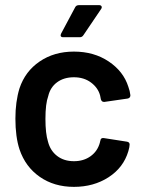

<svg xmlns="http://www.w3.org/2000/svg" viewBox="-20 -720 568 748"><path d="M56 -138Q40 -187 40 -258Q40 -324 56 -376Q78 -442 134.5 -480.5Q191 -519 268 -519Q346 -519 403.5 -480.5Q461 -442 480 -382Q486 -366 488 -349Q488 -338 477 -336L387 -323H385Q376 -323 373 -333L370 -348Q362 -378 334.5 -398.5Q307 -419 268 -419Q229 -419 202.5 -399.5Q176 -380 168 -346Q157 -316 157 -257Q157 -200 167 -168Q176 -133 202.5 -112.5Q229 -92 268 -92Q306 -92 333 -111.5Q360 -131 369 -164Q370 -166 370 -169Q371 -170 371 -172Q372 -184 385 -182L475 -168Q485 -166 485 -157Q485 -148 480 -131Q461 -67 403 -29.5Q345 8 268 8Q191 8 135 -31Q79 -70 56 -138ZM288 -700H366Q373 -700 375.5 -695.5Q378 -691 374 -685L305 -583Q300 -575 291 -575H226Q219 -575 217 -579Q215 -583 218 -589L273 -692Q277 -700 288 -700Z"/></svg>

Font: Barlow SemiBold
Style: Regular
Weight: 600
Designer: Jeremy Tribby
Foundry: Tribby Type
Version: Version 1.422